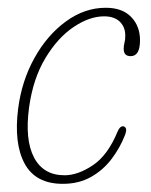

<svg xmlns="http://www.w3.org/2000/svg" viewBox="-20 -454 379 482"><path d="M241.5 -413Q204.5 -413 164.5 -386Q124.5 -359 93.8 -307.8Q63 -256.5 53 -184.5Q42 -103 65.5 -58.5Q89 -14 142 -14Q175.5 -14 213.2 -39.2Q251 -64.5 275.5 -124.5Q281 -137 288.5 -137Q293.5 -137 296 -131.8Q298.5 -126.5 293 -113Q281 -82.5 260 -54.8Q239 -27 208.5 -9.8Q178 7.5 137.5 7.5Q69.5 7.5 42 -43Q14.5 -93.5 25.5 -181Q34.5 -251 66.5 -308.5Q98.5 -366 145.5 -400.2Q192.5 -434.5 245.5 -434.5Q287 -434.5 309.2 -411.5Q331.5 -388.5 331.5 -353Q331.5 -313 308 -313Q290.5 -313 290.5 -331.5Q290.5 -339.5 292.5 -346.8Q294.5 -354 294.5 -364.5Q294.5 -386.5 280.5 -399.8Q266.5 -413 241.5 -413Z"/></svg>

Font: Fraunces144ptSuperSoftThinItalic
Style: Italic
Weight: 100
Italic angle: -16°
Version: Version 1.000;[0bf87f6ff]